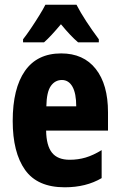

<svg xmlns="http://www.w3.org/2000/svg" viewBox="-20 -786 509 816"><path d="M240 -559Q335 -559 387 -493Q439 -427 439 -309V-231H176Q177 -167 201 -137Q225 -107 276 -107Q312 -107 344 -116.5Q376 -126 412 -148V-29Q346 10 255 10Q139 10 86.5 -64Q34 -138 34 -272Q34 -410 86 -484.5Q138 -559 240 -559ZM243 -446Q214 -446 196 -420.5Q178 -395 177 -334H304Q304 -389 288 -417.5Q272 -446 243 -446ZM305 -766Q322 -733 346.5 -695.5Q371 -658 400 -619V-606H312Q281 -632 239 -683Q218 -658 199.5 -638Q181 -618 167 -606H78V-619Q93 -638 111.5 -665.5Q130 -693 147 -720.5Q164 -748 173 -766Z"/></svg>

Font: Noto Sans Thai ExtCond ExtBd
Style: Regular
Weight: 800
Width: 2
Designer: Monotype Design Team
Foundry: Monotype Imaging Inc.
Version: Version 2.002; ttfautohint (v1.8.4.7-5d5b)